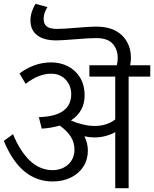

<svg xmlns="http://www.w3.org/2000/svg" viewBox="-20 -983 805 1003"><path d="M765 -583H652V0H582V-293Q565 -282 535 -273.5Q505 -265 474 -265Q447 -265 421 -271Q439 -235 439 -196Q439 -150 416 -113.5Q393 -77 351 -56Q309 -35 255 -35Q87 -35 0 -247L48 -282Q85 -192 136.5 -143.5Q188 -95 254 -94Q306 -95 337.5 -125Q369 -155 369 -201Q369 -239 349.5 -269.5Q330 -300 292 -327Q247 -314 198 -311L183 -371Q352 -376 352 -491Q352 -536 323 -567Q294 -598 247 -598Q182 -598 114 -545L82 -599Q115 -625 157.5 -641Q200 -657 247 -657Q294 -657 333.5 -637.5Q373 -618 397.5 -579Q422 -540 422 -484Q422 -401 351 -354Q351 -354 351.5 -354Q352 -354 352 -353Q376 -342 410 -333.5Q444 -325 474 -325Q538 -325 582 -359V-583H447V-642H590Q595 -660 595 -680Q595 -724 569 -754Q543 -784 482 -784Q446 -784 374 -778Q304 -772 273 -772Q209 -772 174 -799Q139 -826 139 -877Q139 -899 146.5 -922Q154 -945 166 -963L228 -946Q208 -915 208 -885Q208 -858 224 -845Q240 -832 277 -832Q310 -832 380 -838Q450 -844 482 -844Q570 -844 617 -798.5Q664 -753 664 -679Q664 -666 660 -642H765Z"/></svg>

Font: Martel Sans Light
Style: Regular
Weight: 300
Designer: Dan Reynolds and Mathieu Réguer
Foundry: Dan Reynolds and Mathieu Réguer
Version: Version 1.002; ttfautohint (v1.1) -l 5 -r 5 -G 72 -x 0 -D la